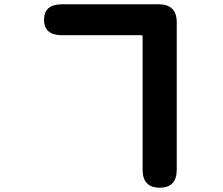

<svg xmlns="http://www.w3.org/2000/svg" viewBox="-20 -817 1040 894"><path d="M724 57Q644 57 644 -27V-648Q644 -653 639 -653H269Q185 -653 185 -725Q185 -797 269 -797H719Q803 -797 803 -713V-27Q803 57 724 57Z"/></svg>

Font: Resource Han Rounded KR Heavy
Style: Regular
Weight: 900
Designer: Cyano Hao (round all glyphs); Ryoko NISHIZUKA 西塚涼子 (kana, bopomofo & ideographs); Paul D. Hunt (Latin, Greek & Cyrillic)
Foundry: Cyano Hao
Version: 0.990